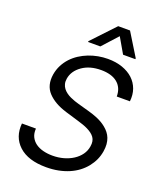

<svg xmlns="http://www.w3.org/2000/svg" viewBox="-170 -1052 979 1171"><g transform="rotate(20 319.0 -466.5)"><path d="M42.6 -187.5H133.5Q131 -156.6 142 -133.9Q153.1 -111.2 173.8 -96.2Q194.6 -81.3 223.2 -74Q251.8 -66.8 284.1 -66.8Q321.7 -66.8 355.8 -76.3Q389.9 -85.9 416.5 -103.2Q443.2 -120.4 460.8 -144.7Q478.3 -169 483 -198.9Q489.3 -235.1 473 -257.8Q464.8 -269.2 452.8 -278.2Q440.7 -287.3 425.8 -294.7Q410.9 -302.2 393.6 -308.2Q376.4 -314.3 358 -319.6L272.7 -345.2Q231.9 -357.6 201.5 -375Q171.2 -392.4 149.9 -415.1Q107.6 -460.6 119.3 -534.1Q125 -567.5 139.4 -595.3Q153.8 -623.2 174.7 -645.8Q195.7 -668.3 221.9 -685.4Q248.2 -702.4 277.7 -714Q307.2 -725.5 338.8 -731.4Q370.4 -737.2 402 -737.2Q454.5 -737.2 496.3 -722.5Q538 -707.7 566.1 -681.6Q594.1 -655.5 607.1 -619.3Q620 -583.1 615.1 -539.8H529.8Q529.8 -569.2 519.9 -591.4Q509.9 -613.6 491.3 -628.7Q472.7 -643.8 446 -651.5Q419.4 -659.1 386.4 -659.1Q349.8 -659.1 319.4 -650.7Q289.1 -642.4 264.2 -625Q214.5 -590.2 206 -538.4Q202.8 -518.8 206.9 -503.2Q210.9 -487.6 220.2 -475.5Q229.4 -463.4 242.4 -454Q255.3 -444.6 269.9 -437.9Q284.4 -431.1 299.2 -426.1Q313.9 -421.2 326.7 -417.6L397.7 -397.7Q410.9 -394.2 426.1 -389.2Q441.4 -384.2 457.4 -377.5Q473.4 -370.7 488.8 -361.9Q504.3 -353 518.1 -341.6Q532.7 -329.9 544 -315.5Q555.4 -301.1 562.1 -283.6Q568.9 -266 570.7 -244.7Q572.4 -223.4 568.2 -197.4Q563.2 -167.6 551.3 -141.5Q539.4 -115.4 519.9 -90.9Q500.7 -67.1 475.3 -47.9Q449.9 -28.8 418.5 -15.3Q387.1 -1.8 350.3 5.5Q313.6 12.8 271.3 12.8Q154.5 12.8 94.1 -42.6Q34.1 -98 42.6 -187.5ZM251.4 -792.6 252.1 -798.3 391.3 -946H468L558.9 -798.3L558.2 -792.6H478.7L421.2 -892L331 -792.6Z"/></g></svg>

Font: Inter P
Style: Italic
Weight: 400
Italic angle: -9.40001°
Designer: Rasmus Andersson
Foundry: rsms
Version: Version 3.018;git-588b23468